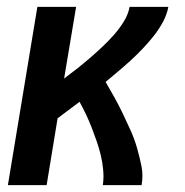

<svg xmlns="http://www.w3.org/2000/svg" viewBox="-20 -540 540 560"><path d="M3 0 89 -520H202L167 -311Q186 -325 205 -340Q224 -355 242.5 -371Q261 -387 278.5 -403.5Q296 -420 312 -438Q328 -456 341 -477Q354 -498 358 -520H471Q467 -498 455.5 -476.5Q444 -455 429 -436Q414 -417 397 -399Q380 -381 362 -364.5Q344 -348 325.5 -332.5Q307 -317 288 -301Q301 -279 314 -255.5Q327 -232 338.5 -208Q350 -184 361 -159.5Q372 -135 379.5 -109Q387 -83 392.5 -56Q398 -29 393 0H280Q283 -22 281 -44Q279 -66 274 -87Q269 -108 262 -128Q255 -148 247.5 -167.5Q240 -187 231 -206Q222 -225 212 -243Q196 -231 180 -219Q164 -207 148 -195L116 0Z"/></svg>

Font: Iosevka Term Curly Oblique
Style: Bold
Weight: 700
Italic angle: -9°
Designer: Belleve Invis
Foundry: Belleve Invis
Version: Version 32.3.0